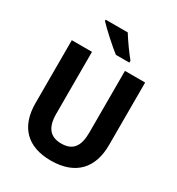

<svg xmlns="http://www.w3.org/2000/svg" viewBox="-218 -1067 1114 1211"><g transform="rotate(30 339.5 -461.5)"><path d="M354 -933H193V-924C227 -887 315 -807 360 -773H458V-787C429 -822 380 -890 354 -933ZM607 -258V-714H460V-264C460 -164 424 -116 340 -116C261 -116 220 -162 220 -263V-714H73V-256C73 -85 165 10 337 10C517 10 607 -92 607 -258Z"/></g></svg>

Font: Noto Sans Devanagari SemiCondensed
Style: Bold
Weight: 700
Width: 4
Designer: Jelle Bosma - Monotype Design Team
Foundry: Monotype Imaging Inc.
Version: Version 2.004